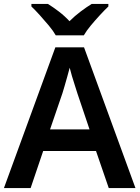

<svg xmlns="http://www.w3.org/2000/svg" viewBox="-20 -958 711 978"><path d="M534 0 469 -189H200L136 0H0L262 -717H408L670 0ZM374 -483Q370 -497 362 -521Q354 -545 346.5 -570.5Q339 -596 335 -613Q330 -593 322.5 -567Q315 -541 308.5 -518Q302 -495 298 -483L235 -299H436ZM264 -778Q251 -801 228.5 -828Q206 -855 182.5 -881Q159 -907 140 -925V-938H224Q250 -922 279.5 -899.5Q309 -877 334 -850Q361 -877 391 -899.5Q421 -922 447 -938H532V-925Q513 -907 489 -881Q465 -855 442.5 -828Q420 -801 407 -778Z"/></svg>

Font: Noto Sans Tangsa SemiBold
Style: Regular
Weight: 600
Version: Version 1.504